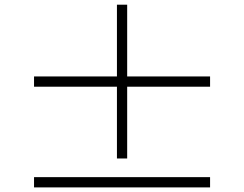

<svg xmlns="http://www.w3.org/2000/svg" viewBox="-20 -808 1040 818"><path d="M521.8 -132.8H478.2V-438.6H125V-482.3H478.2V-788H521.8V-482.3H875V-438.6H521.8ZM125 -53.3H875V-9.6H125Z"/></svg>

Font: Noto Serif KR
Style: Regular
Weight: 200
Designer: Ryoko NISHIZUKA 西塚涼子 (kana & ideographs); Frank Grießhammer (Latin, Greek & Cyrillic); Wenlong ZHANG 张文龙 (bopomofo); San
Foundry: Adobe
Version: Version 2.001;hotconv 1.1.0;makeotfexe 2.6.0